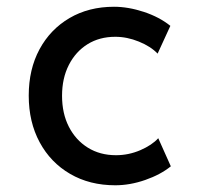

<svg xmlns="http://www.w3.org/2000/svg" viewBox="-20 -548 602 574"><path d="M324.7 5.9Q248 5.9 189.7 -28.1Q131.3 -62 98.6 -122.6Q65.9 -183.1 65.9 -262.2Q65.9 -340.8 98.1 -400.6Q130.4 -460.4 188 -494.1Q245.6 -527.8 320.8 -527.8Q363.3 -527.8 409.9 -512.5Q456.5 -497.1 489.3 -470.7L451.2 -387.7Q430.7 -409.2 395.3 -423.6Q359.9 -438 324.7 -438Q277.3 -438 241.7 -415.8Q206.1 -393.6 185.8 -353.8Q165.5 -314 165.5 -261.7Q165.5 -209 185.8 -169.2Q206.1 -129.4 242.4 -106.7Q278.8 -84 326.7 -84Q364.7 -84 399.7 -99.1Q434.6 -114.3 453.1 -134.8L490.7 -50.8Q460 -25.9 414.3 -10Q368.7 5.9 324.7 5.9Z"/></svg>

Font: Reddit Mono Medium
Style: Regular
Weight: 500
Monospace: yes
Designer: Stephen Hutchings
Foundry: Reddit
Version: Version 1.014